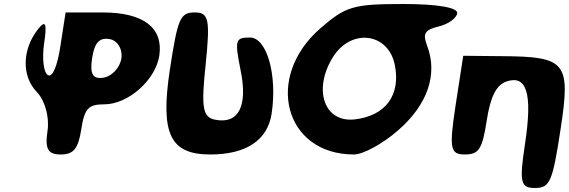

<svg xmlns="http://www.w3.org/2000/svg" viewBox="-20 -820 2835 957"><path d="M281 -590C266 -490 241 -431 218 -446C197 -460 189 -529 200 -604C215 -704 207 -722 170 -675C90 -575 87 -441 163 -362C204 -320 227 -236 217 -169C203 -77 219 -50 283 -50C347 -50 370 -79 385 -175C401 -279 420 -300 500 -300C619 -300 755 -421 774 -542C795 -682 695 -758 491 -758H307ZM585 -529C578 -483 538 -440 497 -433C443 -424 427 -450 439 -529C451 -608 475 -634 527 -625C566 -618 592 -575 585 -529Z M827 -475C778 -154 827 -50 1028 -50C1207 -50 1314 -121 1334 -254C1363 -446 1310 -633 1226 -633C1153 -633 1149 -621 1179 -471C1216 -292 1170 -201 1054 -223C990 -235 982 -281 1005 -498C1028 -723 1021 -758 951 -758C878 -758 866 -729 827 -475Z M1577 -679C1296 -435 1398 -50 1744 -50C1790 -50 1889 -104 1965 -171C2112 -299 2163 -450 2109 -592C2086 -652 2096 -671 2166 -688C2214 -699 2255 -729 2259 -754C2263 -782 2162 -800 1991 -800C1741 -800 1704 -789 1577 -679ZM1948 -496C1978 -346 1902 -243 1749 -225C1597 -207 1539 -371 1638 -533C1728 -681 1916 -658 1948 -496Z M2251 -296C2218 -79 2224 -50 2297 -50C2367 -50 2384 -77 2406 -219C2424 -336 2453 -395 2502 -413C2606 -450 2635 -354 2597 -104C2568 88 2574 117 2646 117C2721 117 2734 87 2774 -175C2825 -508 2803 -538 2485 -540L2289 -542Z"/></svg>

Font: Hussar Skorodowane
Style: Ky
Weight: 700
Foundry: Cannot Into Space Fonts
Version: Version 0.892